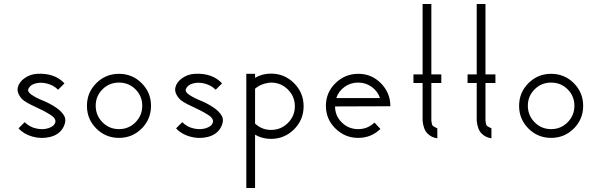

<svg xmlns="http://www.w3.org/2000/svg" viewBox="-20 -695 3004 965"><path d="M296 -51Q275 -17 231 -6.5Q187 4 143 -8.5Q99 -21 73 -50Q89 -65 104 -81Q129 -56 163 -49Q197 -42 224 -51Q251 -60 257 -77Q265 -98 233.5 -118Q202 -138 154.5 -159.5Q107 -181 91 -197Q63 -228 69.5 -255.5Q76 -283 104 -302.5Q132 -322 166 -324Q255 -329 304 -276L272 -244Q250 -266 218.5 -274.5Q187 -283 159.5 -276Q132 -269 123 -249Q116 -234 139 -218.5Q162 -203 195.5 -189.5Q229 -176 260 -155.5Q291 -135 303.5 -111Q316 -87 296 -51Z M464 -277Q511 -324 578 -324Q645 -324 692 -277Q739 -230 739 -163Q739 -96 692 -49Q645 -2 578 -2Q511 -2 464 -49Q417 -96 417 -163Q417 -230 464 -277ZM661 -246Q627 -280 578 -280Q529 -280 495 -246Q461 -212 461 -163.5Q461 -115 495 -80.5Q529 -46 578 -46Q627 -46 661 -80.5Q695 -115 695 -163.5Q695 -212 661 -246Z M1088 -51Q1067 -17 1023 -6.5Q979 4 935 -8.5Q891 -21 865 -50Q881 -65 896 -81Q921 -56 955 -49Q989 -42 1016 -51Q1043 -60 1049 -77Q1057 -98 1025.5 -118Q994 -138 946.5 -159.5Q899 -181 883 -197Q855 -228 861.5 -255.5Q868 -283 896 -302.5Q924 -322 958 -324Q1047 -329 1096 -276L1064 -244Q1042 -266 1010.5 -274.5Q979 -283 951.5 -276Q924 -269 915 -249Q908 -234 931 -218.5Q954 -203 987.5 -189.5Q1021 -176 1052 -155.5Q1083 -135 1095.5 -111Q1108 -87 1088 -51Z M1262 250H1218V-324H1262V-304Q1298 -325 1342 -325Q1410 -325 1458 -277Q1506 -229 1506 -161Q1506 -93 1458 -45Q1410 3 1342 3Q1298 3 1262 -18ZM1342 -42Q1392 -42 1427 -77Q1462 -112 1462 -161Q1462 -210 1427 -245Q1392 -280 1342 -280Q1292 -276 1262 -249V-74Q1296 -42 1342 -42Z M1942 -161Q1738 -161 1664 -160Q1664 -113 1698 -79.5Q1732 -46 1780 -46Q1828 -46 1862 -79L1892 -47Q1846 -2 1780 -2Q1714 -2 1666 -49Q1618 -96 1618 -163Q1618 -230 1666 -277Q1714 -324 1781 -324Q1848 -324 1895 -276Q1942 -228 1942 -161ZM1670 -202H1890Q1878 -237 1848 -258.5Q1818 -280 1780 -280Q1742 -280 1712 -258.5Q1682 -237 1670 -202Z M2104 -675H2148V-321H2198V-278H2148V-89Q2150 -68 2155 -63Q2160 -58 2178 -50V0Q2150 -3 2129 -23.5Q2108 -44 2104 -89V-278H2058V-321H2104Z M2376 -675H2420V-321H2470V-278H2420V-89Q2422 -68 2427 -63Q2432 -58 2450 -50V0Q2422 -3 2401 -23.5Q2380 -44 2376 -89V-278H2330V-321H2376Z M2636 -277Q2683 -324 2750 -324Q2817 -324 2864 -277Q2911 -230 2911 -163Q2911 -96 2864 -49Q2817 -2 2750 -2Q2683 -2 2636 -49Q2589 -96 2589 -163Q2589 -230 2636 -277ZM2833 -246Q2799 -280 2750 -280Q2701 -280 2667 -246Q2633 -212 2633 -163.5Q2633 -115 2667 -80.5Q2701 -46 2750 -46Q2799 -46 2833 -80.5Q2867 -115 2867 -163.5Q2867 -212 2833 -246Z"/></svg>

Font: HiLo-Deco
Style: Deco
Weight: 500
Version: Version 001.000